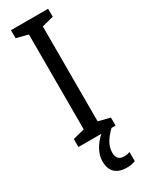

<svg xmlns="http://www.w3.org/2000/svg" viewBox="-241 -754 783 1016"><g transform="rotate(-30 150.0 -245.5)"><path d="M176 117C176 78 193 44 238 0H263V-49L192 -67V-647L263 -665V-714H36V-665L107 -647V-67L36 -49V0H176C136 36 108 83 108 129C108 190 140 223 206 223C227 223 244 219 257 214V158C249 161 238 164 221 164C192 164 176 148 176 117Z"/></g></svg>

Font: Noto Sans Gurmukhi UI Condensed
Style: Regular
Weight: 400
Width: 3
Designer: Jelle Bosma - Monotype Design Team
Foundry: Monotype Imaging Inc.
Version: Version 2.004